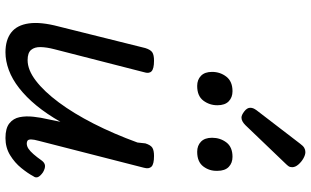

<svg xmlns="http://www.w3.org/2000/svg" viewBox="-232 -862 1110 685"><g transform="rotate(90 322.5 -520.0)"><path d="M167 15Q123 15 96.5 -5.5Q70 -26 64 -68.5Q58 -111 75 -175L152 -484Q158 -503 167.5 -509Q177 -515 197 -515Q226 -515 235 -506Q244 -497 238 -479L156 -159Q149 -132 148.5 -110.5Q148 -89 158.5 -76.5Q169 -64 195 -64Q230 -64 268.5 -93.5Q307 -123 346 -175.5Q385 -228 421.5 -299.5Q458 -371 489 -456L492 -484Q498 -503 507.5 -509Q517 -515 537 -515Q566 -515 575 -506Q584 -497 579 -479L483 -104Q478 -86 478 -76.5Q478 -67 482 -64Q486 -61 492 -61Q502 -61 511 -67Q520 -73 530.5 -85Q541 -97 553 -114Q561 -125 571 -126Q581 -127 595 -119Q608 -110 612 -101.5Q616 -93 609 -84Q599 -65 580 -41.5Q561 -18 534 -1.5Q507 15 473 15Q438 15 420.5 1Q403 -13 398.5 -35.5Q394 -58 397 -85Q400 -112 406 -137L415 -181Q387 -132 357 -95.5Q327 -59 295 -34Q263 -9 230.5 3Q198 15 167 15ZM287 -669Q265 -669 251 -682.5Q237 -696 237 -722Q237 -751 254 -773Q271 -795 306 -795Q328 -795 342 -781.5Q356 -768 356 -741Q356 -713 339.5 -691Q323 -669 287 -669ZM522 -669Q500 -669 486 -682.5Q472 -696 472 -722Q472 -751 488.5 -773Q505 -795 540 -795Q562 -795 576 -781.5Q590 -768 590 -741Q591 -713 574.5 -691Q558 -669 522 -669ZM400 -827Q391 -827 378 -837Q365 -847 365 -858Q365 -864 367 -869Q369 -874 374 -881L493 -1036Q501 -1047 508 -1051Q515 -1055 523 -1055Q533 -1055 545.5 -1048Q558 -1041 567.5 -1030Q577 -1019 577 -1008Q577 -1000 573.5 -995Q570 -990 564 -984L427 -841Q413 -827 400 -827Z"/></g></svg>

Font: Playwrite IS
Style: Regular
Weight: 400
Designer: Veronika Burian, José Scaglione
Foundry: TypeTogether
Version: Version 1.002